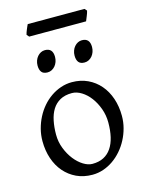

<svg xmlns="http://www.w3.org/2000/svg" viewBox="-123 -888 749 979"><g transform="rotate(-15 251.5 -399.0)"><path d="M388.2 -222.2Q388.2 -260.7 375.5 -295.7Q362.8 -330.6 342.8 -357.2Q322.8 -383.8 297.4 -399.4Q272 -415 247.1 -415Q210 -415 184.6 -400.9Q159.2 -386.7 143.8 -362.1Q128.4 -337.4 121.6 -303.7Q114.7 -270 114.7 -231Q114.7 -192.4 128.4 -157.5Q142.1 -122.6 162.8 -96.2Q183.6 -69.8 208.5 -54.4Q233.4 -39.1 255.9 -39.1Q290.5 -39.1 315.4 -52Q340.3 -64.9 356.4 -88.9Q372.6 -112.8 380.4 -146.5Q388.2 -180.2 388.2 -222.2ZM463.9 -236.8Q463.9 -204.1 455.6 -172.9Q447.3 -141.6 432.6 -113.8Q418 -85.9 397.5 -62.3Q377 -38.6 352.3 -21.5Q327.6 -4.4 299.8 5.1Q272 14.6 242.2 14.6Q195.8 14.6 158.4 -2.9Q121.1 -20.5 94.5 -51.3Q67.9 -82 53.5 -124.5Q39.1 -167 39.1 -216.8Q39.1 -249 47.1 -280.3Q55.2 -311.5 69.6 -339.6Q84 -367.7 104.2 -391.4Q124.5 -415 149.2 -432.1Q173.8 -449.2 202.4 -459Q231 -468.8 261.2 -468.8Q307.1 -468.8 344.5 -451.2Q381.8 -433.6 408.4 -402.6Q435.1 -371.6 449.5 -329.1Q463.9 -286.6 463.9 -236.8ZM407.7 -615.7Q407.7 -602.1 403.3 -589.8Q398.9 -577.6 391.4 -568.6Q383.8 -559.6 373.5 -554.2Q363.3 -548.8 351.1 -548.8Q329.1 -548.8 319.6 -561Q310.1 -573.2 310.1 -595.7Q310.1 -609.4 314.5 -621.6Q318.8 -633.8 326.7 -642.8Q334.5 -651.9 344.5 -657Q354.5 -662.1 366.2 -662.1Q407.7 -662.1 407.7 -615.7ZM212.4 -615.7Q212.4 -602.1 208 -589.8Q203.6 -577.6 196 -568.6Q188.5 -559.6 178.2 -554.2Q168 -548.8 155.8 -548.8Q133.8 -548.8 124.3 -561Q114.7 -573.2 114.7 -595.7Q114.7 -609.4 119.1 -621.6Q123.5 -633.8 131.3 -642.8Q139.2 -651.9 149.2 -657Q159.2 -662.1 170.9 -662.1Q212.4 -662.1 212.4 -615.7ZM431.2 -801.3Q430.2 -795.9 427.7 -788.8Q425.3 -781.7 422.4 -774.7Q419.4 -767.6 416.7 -760.7Q414.1 -753.9 412.1 -749.5H111.8L101.1 -761.7Q102.1 -767.1 104.5 -773.9Q106.9 -780.8 109.9 -787.8Q112.8 -794.9 115.7 -801.5Q118.7 -808.1 121.1 -813H420.4Z"/></g></svg>

Font: Gentium Plus Am
Style: Regular
Weight: 400
Designer: J. Victor Gaultney, Annie Olsen, Iska Routamaa, Becca Hirsbrunner
Foundry: SIL International
Version: Version 5.000